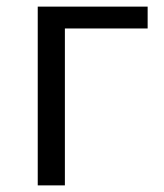

<svg xmlns="http://www.w3.org/2000/svg" viewBox="-20 -560 494 580"><path d="M94 0H176V-474H426V-540H94Z"/></svg>

Font: Noto Sans JP DemiLight
Style: Regular
Weight: 350
Designer: Ryoko NISHIZUKA 西塚涼子 (kana, bopomofo & ideographs); Paul D. Hunt (Latin, Greek & Cyrillic); Sandoll Communications 산돌커뮤니
Foundry: Adobe
Version: Version 2.004;hotconv 1.0.118;makeotfexe 2.5.65603